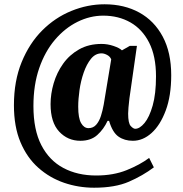

<svg xmlns="http://www.w3.org/2000/svg" viewBox="-20 -734 853 896"><path d="M419 142Q346 142 279 119Q212 96 159 49Q106 2 75.5 -70.5Q45 -143 45 -243Q45 -356 81 -444Q117 -532 177 -592Q237 -652 313 -683Q389 -714 468 -714Q560 -714 630 -675.5Q700 -637 739.5 -563Q779 -489 779 -383Q779 -287 753.5 -218.5Q728 -150 687.5 -113.5Q647 -77 600 -77Q561 -77 533 -96.5Q505 -116 489 -170H482Q464 -131 434 -104Q404 -77 355 -77Q296 -77 256 -120Q216 -163 216 -248Q216 -296 230.5 -345.5Q245 -395 274.5 -436.5Q304 -478 349 -503.5Q394 -529 454 -529Q482 -529 510 -519.5Q538 -510 549 -499L586 -520H619L584 -275Q581 -253 579.5 -232Q578 -211 578 -204Q578 -159 590 -146Q602 -133 611 -133Q632 -133 654.5 -160Q677 -187 692.5 -241.5Q708 -296 708 -378Q708 -472 676 -535Q644 -598 588.5 -629.5Q533 -661 462 -661Q400 -661 341.5 -632Q283 -603 236.5 -548.5Q190 -494 163 -416Q136 -338 136 -239Q136 -128 173 -56.5Q210 15 276 50Q342 85 429 85Q509 85 571 60Q633 35 676 3L698 47Q646 86 581.5 114Q517 142 419 142ZM393 -136Q415 -136 429 -152Q443 -168 451 -193Q459 -218 464 -246L499 -457Q494 -470 480 -477.5Q466 -485 454 -485Q425 -485 404.5 -459.5Q384 -434 370.5 -395Q357 -356 351 -313.5Q345 -271 345 -236Q345 -183 358.5 -159.5Q372 -136 393 -136Z"/></svg>

Font: Noto Serif Hebrew Condensed Black
Style: Regular
Weight: 900
Width: 3
Designer: Monotype Design Team
Foundry: Monotype Imaging Inc.
Version: Version 2.004; ttfautohint (v1.8.4.7-5d5b)